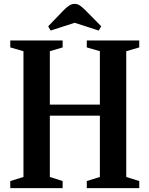

<svg xmlns="http://www.w3.org/2000/svg" viewBox="-20 -970 770 990"><path d="M33 0V-36.5L101 -57.5V-706L33 -725.5V-761.5H303V-725.5L237 -706V-430.5H495V-706L427.5 -725.5V-761.5H698V-725.5L631 -706V-57.5L698 -36.5V0H427.5V-36.5L495 -57.5V-373.5H237V-57.5L303 -36.5V0ZM241 -812.5 228.5 -834.5 308.5 -917.5Q324.5 -933.5 337.2 -941.8Q350 -950 365.5 -950Q379 -950 391.5 -941.8Q404 -933.5 420 -917.5L502 -834.5L489 -812.5L365 -852.5Z"/></svg>

Font: Libre Caslon Condensed
Style: Bold
Weight: 700
Designer: Pablo Impallari, Rodrigo Fuenzalida, Katja Schimmel, Ertekin Erdin
Foundry: Pablo Impallari, Rodrigo Fuenzalida
Version: Version 2.000; ttfautohint (v1.8.4.7-5d5b);gftools[0.9.33]